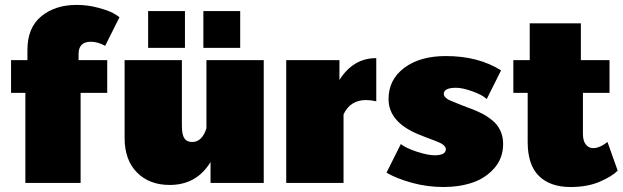

<svg xmlns="http://www.w3.org/2000/svg" viewBox="-20 -745 2536 782"><path d="M25 -366.7V-500H91.7V-541.7Q91.7 -632.5 148.3 -678.8Q205 -725 291.7 -725Q338.3 -725 380.4 -713.3Q422.5 -701.7 439.2 -692.5Q455.8 -683.3 466.7 -675L408.3 -558.3Q378.3 -575 350 -575Q300 -575 300 -525V-500H416.7V-366.7H308.3V0H83.3V-366.7Z M808.3 -550V-700H958.3V-550ZM583.3 -550V-700H733.3V-550ZM1054.2 -500V0H837.5V-85Q780.8 8.3 670.8 8.3Q588.3 8.3 537.9 -42.5Q487.5 -93.3 487.5 -183.3V-500H720.8V-233.3Q720.8 -196.7 730.8 -181.7Q740.8 -166.7 762.5 -166.7Q803.3 -166.7 820.8 -222.5V-500Z M1145.8 0V-500H1362.5V-419.2Q1418.3 -508.3 1512.5 -508.3V-332.5Q1490 -337.5 1470.8 -337.5Q1406.7 -337.5 1379.2 -279.2V0Z M1554.2 -41.7 1612.5 -158.3Q1635 -140.8 1679.2 -126.7Q1723.3 -112.5 1750 -112.5Q1795.8 -112.5 1795.8 -137.5Q1795.8 -155.8 1754.2 -170.8Q1698.3 -191.7 1679.2 -200Q1562.5 -250 1562.5 -341.7Q1562.5 -420.8 1626.7 -468.8Q1690.8 -516.7 1795.8 -516.7Q1928.3 -516.7 2020.8 -458.3L1962.5 -341.7Q1943.3 -359.2 1903.3 -373.3Q1863.3 -387.5 1837.5 -387.5Q1787.5 -387.5 1787.5 -362.5Q1787.5 -355 1794.2 -348.3Q1800.8 -341.7 1807.9 -338.3Q1815 -335 1829.2 -329.2Q1865 -314.2 1904.2 -300Q1927.5 -290.8 1945.8 -281.2Q1964.2 -271.7 1985 -255Q2005.8 -238.3 2017.5 -213.8Q2029.2 -189.2 2029.2 -159.2Q2029.2 -100.8 1993.3 -60Q1957.5 -19.2 1904.2 -1.2Q1850.8 16.7 1787.5 16.7Q1720 16.7 1657.9 -0.4Q1595.8 -17.5 1554.2 -41.7Z M2070.8 -366.7V-500H2137.5V-650H2345.8V-500H2462.5V-366.7H2354.2V-200Q2354.2 -170.8 2366.2 -156.2Q2378.3 -141.7 2395.8 -141.7Q2422.5 -141.7 2454.2 -166.7L2495.8 -50Q2474.2 -27.5 2423.8 -5.4Q2373.3 16.7 2304.2 16.7Q2220.8 16.7 2175 -28.3Q2129.2 -73.3 2129.2 -166.7V-366.7Z"/></svg>

Font: BoonTook
Style: Regular
Weight: 400
Designer: Sungsit Sawaiwan
Foundry: FontUni
Version: Version 3.0